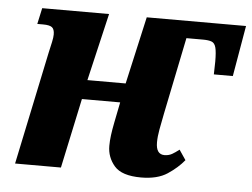

<svg xmlns="http://www.w3.org/2000/svg" viewBox="-44 -590 861 655"><g transform="rotate(5 386.5 -263.0)"><path d="M461 10Q395 10 369.5 -19.5Q344 -49 344 -88Q344 -105 346.5 -124.5Q349 -144 354 -169L368 -239H237L186 0H29L110 -386Q115 -408 118.5 -424Q122 -440 122 -450Q122 -468 113.5 -474.5Q105 -481 83 -481H63L75 -536H304L250 -305H381L433 -536H773L743 -362H678L679 -406Q679 -439 675 -454Q671 -469 660.5 -473Q650 -477 631 -477H574L520 -213Q514 -183 509.5 -158.5Q505 -134 505 -114Q505 -73 534 -73Q548 -73 559 -79Q570 -85 584 -96L607 -62Q585 -35 551 -12.5Q517 10 461 10Z"/></g></svg>

Font: Noto Serif Condensed ExtraBold
Style: Italic
Weight: 800
Width: 3
Italic angle: -12°
Designer: Monotype Design Team
Foundry: Monotype Imaging Inc.
Version: Version 2.014; ttfautohint (v1.8.4.7-5d5b)